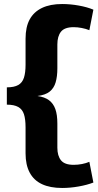

<svg xmlns="http://www.w3.org/2000/svg" viewBox="-20 -827 488 954"><path d="M289 107Q229 107 188.5 88Q148 69 127.5 30.5Q107 -8 107 -65V-194Q107 -235 99 -259.5Q91 -284 70.5 -295.5Q50 -307 14 -307V-393Q50 -393 70.5 -404.5Q91 -416 99 -441Q107 -466 107 -505V-635Q107 -693 127.5 -730.5Q148 -768 188.5 -787.5Q229 -807 289 -807Q329 -807 371 -799.5Q413 -792 444 -779L424 -677Q407 -684 386 -688Q365 -692 346 -692Q301 -692 283 -669.5Q265 -647 265 -606V-487Q265 -447 256.5 -418Q248 -389 227 -372Q206 -355 166 -350Q202 -345 223.5 -329Q245 -313 255 -285Q265 -257 265 -213V-93Q265 -53 283 -30.5Q301 -8 346 -8Q367 -8 387.5 -12Q408 -16 424 -23L444 80Q413 92 371 99.5Q329 107 289 107Z"/></svg>

Font: Pathway Extreme 8pt Thin 12pt
Style: Bold
Weight: 700
Version: Version 1.001;gftools[0.9.26]